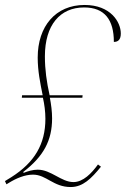

<svg xmlns="http://www.w3.org/2000/svg" viewBox="-21 -744 507 774"><path d="M264 10C313 10 347 -24 386 -72L374 -81C348 -45 314 -10 275 -10C226 -10 185 -60 131 -60C112 -60 91 -54 74 -47L73 -51C155 -114 189 -178 189 -267C189 -294 185 -325 180 -350H311L312 -360H179C167 -414 160 -463 160 -517C160 -643 221 -714 318 -714C401 -714 438 -664 438 -575C455 -575 466 -584 466 -609C466 -655 425 -724 320 -724C203 -724 131 -638 131 -512C131 -458 141 -410 151 -360H68L67 -350H152C158 -324 162 -294 162 -265C162 -163 118 -89 25 -30L-1 -14L5 -1L15 -7C44 -25 79 -40 112 -40C166 -40 194 10 264 10Z"/></svg>

Font: Noto Serif Display Condensed Thin
Style: Italic
Weight: 100
Width: 3
Italic angle: -12°
Designer: Monotype Design Team
Foundry: Monotype Imaging Inc.
Version: Version 2.009